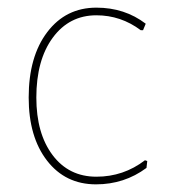

<svg xmlns="http://www.w3.org/2000/svg" viewBox="-20 -477 442 502"><path d="M232 -457Q306 -457 361 -415L354 -398H348Q296 -437 232 -437Q161 -437 118 -378.5Q75 -320 75 -222Q75 -128 117.5 -71.5Q160 -15 232 -15Q303 -15 359 -58L365 -56L363 -38Q305 5 231 5Q151 5 103 -57Q55 -119 55 -222Q55 -329 103.5 -393Q152 -457 232 -457Z"/></svg>

Font: Alegreya Sans SC Thin
Style: Regular
Weight: 100
Designer: Juan Pablo del Peral
Foundry: Huerta Tipografica
Version: Version 2.007